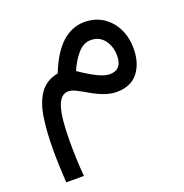

<svg xmlns="http://www.w3.org/2000/svg" viewBox="-120 -448 841 876"><g transform="rotate(-20 300.5 -9.5)"><path d="M54.7 319.8Q52.2 276.9 50.8 239Q49.3 201.2 49.3 162.6Q49.3 77.6 59.1 8.8Q68.8 -60.1 98.6 -104.5Q128.4 -148.9 188 -160.6Q224.1 -251.5 272.2 -295.2Q320.3 -338.9 380.9 -339.4Q433.6 -339.4 472.2 -314Q510.7 -288.6 531.7 -245.6Q552.7 -202.6 552.7 -149.9Q552.7 -79.1 517.8 -33.9Q482.9 11.2 411.6 11.2Q362.3 11.2 292.5 -28.8Q280.8 -36.1 268.3 -43Q255.9 -49.8 242.2 -56.6Q221.2 -67.4 204.6 -67.4Q166.5 -66.9 150.1 -13.7Q133.8 39.6 133.8 148.9Q133.8 196.8 135.5 238.8Q137.2 280.8 140.6 319.8ZM270.5 -142.1Q314.5 -111.8 350.3 -93.8Q386.2 -75.7 411.1 -75.7Q470.7 -76.2 470.7 -144Q470.7 -189 446.8 -220.5Q422.9 -252 380.9 -252Q345.7 -252 317.6 -219.7Q289.6 -187.5 270.5 -142.1Z"/></g></svg>

Font: Vazir WOL
Style: Regular-WOL
Weight: 400
Designer: Saber Rastikerdar
Foundry: Saber Rastikerdar
Version: Version 27.2.2